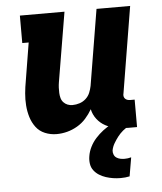

<svg xmlns="http://www.w3.org/2000/svg" viewBox="-53 -566 706 836"><g transform="rotate(-5 300.0 -148.5)"><path d="M180 8Q153 8 129 -2Q105 -12 90 -32Q75 -52 67.5 -76.5Q60 -101 58 -127.5Q56 -154 58.5 -181Q61 -208 66 -235L93 -400H65V-520H260L209 -216Q207 -204 206.5 -192.5Q206 -181 206.5 -169.5Q207 -158 210 -147Q213 -136 220.5 -128Q228 -120 238 -116Q248 -112 260 -112Q275 -112 290.5 -117Q306 -122 318 -133Q330 -144 336 -158.5Q342 -173 345 -188L400 -520H547L485 -144Q483 -137 484 -131Q485 -125 489 -120.5Q493 -116 499 -114Q505 -112 511 -112H531V8H491Q465 8 440 3.5Q415 -1 393.5 -12.5Q372 -24 357 -43.5Q342 -63 337 -87Q325 -66 308.5 -47.5Q292 -29 270.5 -16.5Q249 -4 226 2Q203 8 180 8ZM441 223Q424 223 408 220.5Q392 218 376.5 213Q361 208 347.5 199.5Q334 191 324.5 178.5Q315 166 312.5 149.5Q310 133 313 116Q316 96 326 76Q336 56 351 39.5Q366 23 383.5 9.5Q401 -4 421 -14Q441 -24 462 -30.5Q483 -37 503 -40L497 0Q482 7 469 18Q456 29 446 42Q436 55 427.5 69.5Q419 84 416 100Q415 109 418.5 118Q422 127 429.5 132Q437 137 446 139Q455 141 465 141Q472 141 479.5 140Q487 139 494 137L480 219Q471 221 461 222Q451 223 441 223Z"/></g></svg>

Font: Iosevka Etoile Heavy
Style: Italic
Weight: 900
Italic angle: -9°
Designer: Belleve Invis
Foundry: Belleve Invis
Version: Version 22.1.2; ttfautohint (v1.8.4)